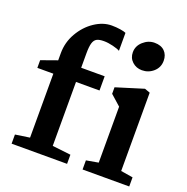

<svg xmlns="http://www.w3.org/2000/svg" viewBox="-145 -972 1075 1106"><g transform="rotate(20 392.5 -418.5)"><path d="M442 -824V-714Q429 -722 398.5 -729.5Q368 -737 342 -737Q314 -737 299 -729Q284 -721 277.5 -699.5Q271 -678 271 -636V-548H415V-461H271V-69L384 -56V0H44V-56L132 -69V-461H34V-508L132 -543V-587Q132 -653 165 -710.5Q198 -768 249.5 -802.5Q301 -837 354 -837Q382 -837 407 -833Q432 -829 442 -824ZM704 -748Q704 -707 674 -680.5Q644 -654 604 -654Q569 -654 544.5 -676.5Q520 -699 520 -734Q520 -773 551 -800.5Q582 -828 620 -828Q660 -828 682 -806Q704 -784 704 -748ZM691 -548V-68L765 -56V0H479V-56L553 -69V-412L490 -468V-508L658 -560Z"/></g></svg>

Font: Martel ExtraBold
Style: Regular
Weight: 800
Designer: Dan Reynolds
Foundry: Dan Reynolds
Version: Version 1.001; ttfautohint (v1.1) -l 5 -r 5 -G 72 -x 0 -D la